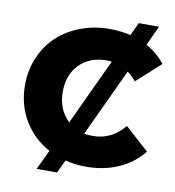

<svg xmlns="http://www.w3.org/2000/svg" viewBox="-91 -850 911 1000"><g transform="rotate(10 365.0 -350.0)"><path d="M169.9 69.8 219.2 -34.2Q133.3 -80.6 83.7 -163.3Q34.2 -246.1 34.2 -350.1Q34.2 -428.7 63.2 -496.6Q92.3 -564.5 143.1 -612.1Q193.8 -659.7 265.4 -686.8Q336.9 -713.9 418.9 -713.9Q479 -713.9 529.8 -701.2L562 -770H668.9L621.1 -666Q679.2 -634.3 720.2 -582L594.2 -467.8Q571.3 -495.6 548.8 -511.2L381.8 -153.8Q401.9 -149.9 429.2 -149.9Q526.4 -149.9 594.2 -231.9L720.2 -118.2Q668.9 -54.2 592 -20Q515.1 14.2 418.9 14.2Q367.7 14.2 310.1 1L277.8 69.8ZM294.9 -198.2 458 -547.9Q449.2 -549.8 429.2 -549.8Q342.3 -549.8 288.1 -494.9Q233.9 -439.9 233.9 -350.1Q233.9 -256.3 294.9 -198.2Z"/></g></svg>

Font: Montserrat ExtraBold
Style: Regular
Weight: 800
Designer: Julieta Ulanovsky
Foundry: Julieta Ulanovsky
Version: Version 9.000